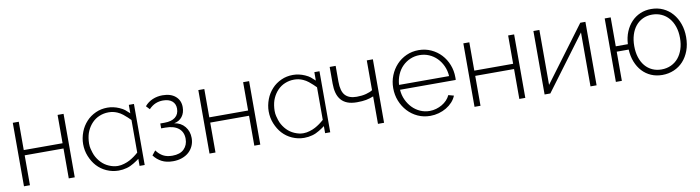

<svg xmlns="http://www.w3.org/2000/svg" viewBox="-28 -1035 5647 1549"><g transform="rotate(-10 2796.0 -260.0)"><path d="M128 -288H446V-520H495V0H446V-245H128V0H79V-520H128Z M1026 -500H1068V0H1026V-58Q1011 -46 980 -27Q951 -9 921 -1Q889 8 854 8Q803 8 756 -13Q711 -33 678 -69Q647 -103 627 -152Q608 -199 608 -252Q608 -301 627 -351Q644 -396 678 -433Q709 -467 755 -488Q799 -508 851 -508Q900 -508 948 -487Q977 -474 990 -463Q1022 -435 1026 -431ZM953 -57Q990 -77 1026 -109V-376Q1003 -400 969 -428Q949 -444 926 -454Q892 -469 856 -469Q854 -469 852 -469Q814 -469 778 -454Q744 -440 718 -413Q692 -386 676 -350Q661 -317 657 -270Q656 -259 656 -248Q656 -223 661 -204Q671 -166 678 -151Q694 -116 721 -88Q747 -61 782 -46Q819 -30 852 -30Q854 -30 856 -30Q880 -30 906 -38Q933 -46 953 -57Z M1160 -465Q1187 -497 1225 -513Q1263 -529 1306 -529Q1374 -529 1412.5 -495.5Q1451 -462 1451 -407Q1451 -360 1427 -329Q1403 -298 1361 -290Q1415 -282 1447 -243Q1479 -204 1479 -149Q1479 -114 1466 -85Q1453 -56 1430 -35Q1407 -14 1373.5 -2Q1340 10 1300 10Q1245 10 1207 -10Q1169 -30 1143 -65L1172 -101Q1196 -68 1226.5 -51.5Q1257 -35 1302 -35Q1365 -35 1397.5 -67.5Q1430 -100 1430 -151Q1430 -207 1392 -237.5Q1354 -268 1285 -268H1250V-308H1285Q1342 -308 1373 -332.5Q1404 -357 1404 -403Q1404 -442 1377.5 -464.5Q1351 -487 1303 -487Q1270 -487 1241.5 -475Q1213 -463 1187 -436Z M1648 -288H1966V-520H2015V0H1966V-245H1648V0H1599V-520H1648Z M2546 -500H2588V0H2546V-58Q2531 -46 2500 -27Q2471 -9 2441 -1Q2409 8 2374 8Q2323 8 2276 -13Q2231 -33 2198 -69Q2167 -103 2147 -152Q2128 -199 2128 -252Q2128 -301 2147 -351Q2164 -396 2198 -433Q2229 -467 2275 -488Q2319 -508 2371 -508Q2420 -508 2468 -487Q2497 -474 2510 -463Q2542 -435 2546 -431ZM2473 -57Q2510 -77 2546 -109V-376Q2523 -400 2489 -428Q2469 -444 2446 -454Q2412 -469 2376 -469Q2374 -469 2372 -469Q2334 -469 2298 -454Q2264 -440 2238 -413Q2212 -386 2196 -350Q2181 -317 2177 -270Q2176 -259 2176 -248Q2176 -223 2181 -204Q2191 -166 2198 -151Q2214 -116 2241 -88Q2267 -61 2302 -46Q2339 -30 2372 -30Q2374 -30 2376 -30Q2400 -30 2426 -38Q2453 -46 2473 -57Z M3029 0H2979V-225Q2950 -213 2919 -207Q2888 -201 2843 -201Q2797 -201 2765 -213.5Q2733 -226 2713 -250Q2693 -274 2684 -307.5Q2675 -341 2675 -383V-520H2724V-391Q2724 -312 2755 -278.5Q2786 -245 2849 -245Q2892 -245 2926 -254Q2960 -263 2979 -276V-520H3029Z M3407 10Q3352 10 3305 -11.5Q3258 -33 3223.5 -70.5Q3189 -108 3169.5 -157Q3150 -206 3150 -262Q3150 -317 3169.5 -365.5Q3189 -414 3223 -450.5Q3257 -487 3303.5 -508Q3350 -529 3404 -529Q3459 -529 3506 -507.5Q3553 -486 3587 -449.5Q3621 -413 3640 -364.5Q3659 -316 3659 -262Q3659 -257 3659 -249.5Q3659 -242 3658 -240H3202Q3205 -195 3223 -156.5Q3241 -118 3268.5 -90Q3296 -62 3332 -46Q3368 -30 3409 -30Q3436 -30 3462 -37.5Q3488 -45 3510.5 -58Q3533 -71 3550.5 -89.5Q3568 -108 3578 -130L3622 -118Q3611 -90 3589.5 -66.5Q3568 -43 3539.5 -26Q3511 -9 3477 0.5Q3443 10 3407 10ZM3611 -280Q3608 -326 3590.5 -364Q3573 -402 3545.5 -429.5Q3518 -457 3482 -472.5Q3446 -488 3405 -488Q3364 -488 3328 -472.5Q3292 -457 3264.5 -429.5Q3237 -402 3220.5 -363.5Q3204 -325 3201 -280Z M3819 -288H4137V-520H4186V0H4137V-245H3819V0H3770V-520H3819Z M4393 -70 4728 -520H4770V0H4720V-442L4391 0H4344V-520H4393Z M5076 -283Q5079 -339 5098 -384.5Q5117 -430 5148 -462.5Q5179 -495 5220 -512.5Q5261 -530 5309 -530Q5363 -530 5407 -509.5Q5451 -489 5482.5 -452.5Q5514 -416 5531.5 -366.5Q5549 -317 5549 -259Q5549 -197 5530.5 -147.5Q5512 -98 5480 -63Q5448 -28 5403.5 -9Q5359 10 5308 10Q5258 10 5216.5 -8Q5175 -26 5144.5 -59Q5114 -92 5096 -137.5Q5078 -183 5075 -239H4977V0H4928V-520H4977V-283ZM5124 -259Q5124 -207 5137.5 -165.5Q5151 -124 5175.5 -95Q5200 -66 5234 -50.5Q5268 -35 5309 -35Q5352 -35 5387.5 -51.5Q5423 -68 5447.5 -97.5Q5472 -127 5485.5 -168Q5499 -209 5499 -259Q5499 -311 5485 -352.5Q5471 -394 5445.5 -423.5Q5420 -453 5385 -468.5Q5350 -484 5309 -484Q5267 -484 5232.5 -467.5Q5198 -451 5174 -421.5Q5150 -392 5137 -350.5Q5124 -309 5124 -259Z"/></g></svg>

Font: Oxford Sans
Style: Regular
Weight: 300
Designer: Matt McInerney, Pablo Impallari, Rodrigo Fuenzalida
Foundry: Matt McInerney, Pablo Impallari, Rodrigo Fuenzalida
Version: Version 3.000g; ttfautohint (v1.5) -l 8 -r 28 -G 28 -x 14 -D